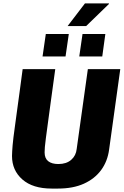

<svg xmlns="http://www.w3.org/2000/svg" viewBox="-20 -1089 725 1119"><path d="M281 10Q171 10 110.5 -43Q50 -96 50 -180Q50 -192 51 -207Q52 -222 53.5 -242Q55 -262 58.5 -289Q62 -316 67 -353Q72 -390 78.5 -438Q85 -486 93.5 -547.5Q102 -609 112 -686H302Q287 -577 276.5 -500Q266 -423 259 -370.5Q252 -318 247.5 -285Q243 -252 241.5 -232.5Q240 -213 240 -201Q240 -166 261 -149.5Q282 -133 320 -133Q367 -133 395 -157.5Q423 -182 427 -221L492 -686H681L616 -218Q607 -149 569.5 -98Q532 -47 469 -18.5Q406 10 318 10ZM374 -937 475 -1069H615V-1066L482 -937ZM228 -760 247 -891H381L362 -760ZM442 -760 461 -891H594L576 -760Z"/></svg>

Font: Chivo Medium ExtraBold
Style: Italic
Weight: 800
Italic angle: -8.05°
Version: Version 2.002